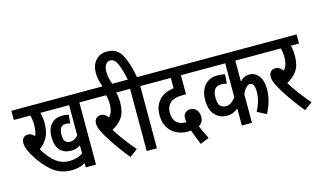

<svg xmlns="http://www.w3.org/2000/svg" viewBox="-106 -1226 2697 1616"><g transform="rotate(-15 1242.5 -418.0)"><path d="M571 -542V0H482V-37Q452 -20 422 -13.5Q392 -7 360 -7Q265 -7 194 -65.5Q123 -124 64 -226Q44 -260 35.5 -286Q27 -312 27 -334Q27 -358 40.5 -375.5Q54 -393 84 -393Q113 -393 138 -364Q146 -382 150.5 -403.5Q155 -425 155 -455Q155 -504 144 -542H0V-622H645V-542ZM409 -242Q432 -242 450 -252Q468 -262 482 -278V-542H232Q237 -523 240.5 -498.5Q244 -474 244 -450Q244 -374 216.5 -324.5Q189 -275 147 -248Q194 -168 245.5 -127.5Q297 -87 363 -87Q395 -87 423 -94Q451 -101 482 -120V-191Q466 -180 445.5 -173.5Q425 -167 401 -167Q341 -167 305 -205Q269 -243 269 -320Q269 -391 304.5 -431.5Q340 -472 403 -472Q435 -472 458 -465L451 -391Q435 -397 412 -397Q355 -397 355 -317Q355 -275 370 -258.5Q385 -242 409 -242Z M937 -38 868 13Q827 -37 791 -86.5Q755 -136 728.5 -178Q702 -220 688 -247Q672 -276 666 -296.5Q660 -317 660 -334Q660 -357 674 -375Q688 -393 718 -393Q753 -393 780 -355Q815 -391 815 -463Q815 -509 804 -542H633V-622H963V-542H892Q897 -526 900 -503Q903 -480 903 -451Q903 -368 869 -321Q835 -274 781 -247Q810 -198 852.5 -142Q895 -86 937 -38Z M797 -615Q784 -647 776.5 -680Q769 -713 769 -746Q769 -812 806 -854Q843 -896 907 -896Q988 -896 1029 -828Q1070 -760 1095 -622H1176V-542H1102V0H1013V-542H951V-622H1015Q994 -718 972 -767Q950 -816 915 -816Q887 -816 872 -793.5Q857 -771 857 -732Q857 -697 864.5 -669.5Q872 -642 882 -615Z M1468 60Q1454 26 1440.5 -8Q1427 -42 1418 -70Q1404 -68 1391 -68Q1338 -68 1293.5 -89.5Q1249 -111 1222 -154.5Q1195 -198 1195 -264Q1195 -313 1210 -345.5Q1225 -378 1248 -401Q1271 -423 1302 -435.5Q1333 -448 1368 -452V-542H1164V-622H1578V-542H1456V-376H1433Q1390 -376 1363 -368.5Q1336 -361 1317 -345Q1302 -331 1293 -311Q1284 -291 1284 -263Q1284 -204 1313.5 -176Q1343 -148 1392 -148Q1396 -148 1399 -148Q1395 -166 1395 -179Q1395 -214 1414 -229.5Q1433 -245 1456 -245Q1492 -245 1511.5 -220Q1531 -195 1531 -163Q1531 -132 1519.5 -114.5Q1508 -97 1491 -88Q1501 -61 1515.5 -30.5Q1530 0 1545 28Z M2167 -542H1930V-359Q1949 -381 1969 -390Q1989 -399 2012 -399Q2061 -399 2093.5 -358.5Q2126 -318 2126 -242Q2126 -189 2111.5 -138Q2097 -87 2071 -38L1992 -79Q2012 -115 2024.5 -156.5Q2037 -198 2037 -242Q2037 -320 1997 -320Q1980 -320 1962.5 -301.5Q1945 -283 1930 -250V0H1842V-149Q1822 -132 1798.5 -122Q1775 -112 1744 -112Q1682 -112 1640.5 -155.5Q1599 -199 1599 -286Q1599 -366 1640 -413.5Q1681 -461 1750 -461Q1789 -461 1817 -453L1811 -373Q1789 -380 1761 -380Q1688 -380 1688 -285Q1688 -231 1706.5 -211.5Q1725 -192 1753 -192Q1781 -192 1801 -205.5Q1821 -219 1842 -246V-542H1566V-622H2167Z M2459 -38 2390 13Q2349 -37 2313 -86.5Q2277 -136 2250.5 -178Q2224 -220 2210 -247Q2194 -276 2188 -296.5Q2182 -317 2182 -334Q2182 -357 2196 -375Q2210 -393 2240 -393Q2275 -393 2302 -355Q2337 -391 2337 -463Q2337 -509 2326 -542H2155V-622H2485V-542H2414Q2419 -526 2422 -503Q2425 -480 2425 -451Q2425 -368 2391 -321Q2357 -274 2303 -247Q2332 -198 2374.5 -142Q2417 -86 2459 -38Z"/></g></svg>

Font: Noto Sans ExtraCondensed Medium
Style: Regular
Weight: 500
Width: 2
Designer: Monotype Design Team
Foundry: Monotype Imaging Inc.
Version: Version 2.013; ttfautohint (v1.8.4.7-5d5b)